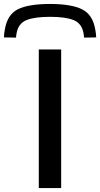

<svg xmlns="http://www.w3.org/2000/svg" viewBox="-75 -950 506 970"><path d="M121 0V-700H234V0ZM178 -930Q286 -930 340.5 -902.5Q395 -875 407 -797Q410 -781 411 -761L350 -760Q349 -766 348.5 -771.5Q348 -777 347 -782Q338 -832 297 -848.5Q256 -865 178 -865Q100 -865 59 -848.5Q18 -832 9 -783Q8 -777 7 -771.5Q6 -766 6 -760L-55 -761Q-55 -779 -51 -798Q-39 -876 15 -903Q69 -930 178 -930Z"/></svg>

Font: Georama ExtraExtended
Style: Regular
Weight: 400
Width: 8
Designer: Jean-Baptiste Levee
Foundry: Production Type
Version: Version 1.000